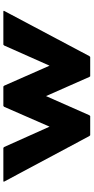

<svg xmlns="http://www.w3.org/2000/svg" viewBox="273 -823 557 1143"><g transform="rotate(-90 551.5 -251.5)"><path d="M437 2 551 -256 665 2 669 7H784L789 2L1059 -507L1056 -510H857L852 -505L732 -235L613 -505L608 -510H492L487 -505L369 -235L248 -505L243 -510H44L41 -507L313 2L318 7H432Z"/></g></svg>

Font: Hussar Woodtype
Style: Bd
Weight: 900
Foundry: Cannot Into Space Fonts
Version: Version 1.07